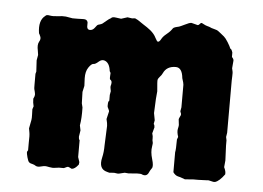

<svg xmlns="http://www.w3.org/2000/svg" viewBox="-41 -516 778 567"><g transform="rotate(5 348.5 -232.5)"><path d="M490.2 -78.1Q492.2 -85.9 492.2 -116.2L495.1 -124Q490.2 -138.7 492.2 -147.5Q494.1 -155.8 494.1 -159.2L492.2 -175.8Q492.2 -177.7 494.6 -182.6Q497.1 -187.5 497.6 -189Q498 -190.9 497.6 -192.9Q497.1 -194.8 496.1 -196.8Q495.1 -198.7 495.1 -200.7L497.1 -211.9V-278.8Q497.1 -283.2 492.2 -297.9Q489.3 -329.1 470.2 -329.1Q443.4 -329.1 433.6 -307.6Q430.7 -301.3 425.8 -296.4Q420.9 -291 419.9 -287.1Q418.9 -283.2 421.9 -252.9L419.9 -230L418 -188L421.9 -167L419.9 -155.8Q422.9 -152.8 422.9 -146L418 -127.9Q420.9 -119.1 420.4 -113.3Q419.9 -107.4 421.4 -103Q422.9 -99.1 420.9 -88.9Q418 -73.2 424.3 -52.2Q430.7 -31.2 425.8 -24.9Q420.9 -18.1 418.9 -13.2Q412.6 2.9 396 -5.4Q395 -5.9 382.8 -5.9L358.9 -3.9L347.2 -4.9L331.1 -1Q328.1 0 323.2 -1Q318.4 -2 315.9 -2L301.8 -1L294.9 -2.9Q268.6 -9.3 276.9 -43.9Q280.8 -60.1 280.8 -80.1L283.2 -138.2Q283.2 -145 279.8 -158.2L285.2 -181.2Q285.2 -183.1 284.2 -185.1Q283.2 -187 282.2 -189.5Q281.2 -191.9 280.3 -193.4Q279.3 -194.8 279.8 -202.6Q279.8 -210.4 283.2 -212.9V-230L285.2 -241.2Q282.2 -253.4 283.7 -257.8Q285.2 -261.7 285.2 -267.1Q285.2 -272.5 279.8 -275.9Q278.8 -278.3 279.3 -285.2Q279.8 -292 279.8 -293.9Q279.8 -295.9 276.9 -299.8Q273.9 -325.7 257.8 -330.1Q250 -332 242.2 -325.2Q232.4 -316.4 227.1 -316.9Q221.2 -316.9 212.9 -304.7Q204.6 -292.5 205.1 -272.5Q206.1 -252 206.1 -250L202.1 -231.9L203.1 -198.2L206.1 -186Q207 -154.3 203.1 -132.8L206.1 -118.2L203.1 -99.1Q203.1 -91.8 206.1 -88.9V-39.1L210.9 -24.4Q210.9 -22 210 -17.1Q199.2 -2.9 189.9 -2.9Q180.7 -7.8 178.7 -7.8Q176.8 -7.8 167 -2.9H152.3Q149.9 -2.9 141.6 -1.5Q132.8 0 124 -2Q115.2 -3.9 111.3 -3.9Q107.4 -3.9 100.1 -2Q89.4 1 84 -2Q79.1 -5.4 73.2 -6.8Q66.9 -7.8 63.5 -10.7Q60.1 -13.7 57.1 -24.9Q54.2 -36.1 54.2 -39.6Q54.2 -43 57.1 -45.9V-67.9Q58.1 -90.8 56.2 -99.6Q54.2 -108.4 54.2 -110.8L59.1 -136.2Q60.1 -141.6 59.6 -152.3Q59.1 -163.1 59.1 -168L62 -176.8Q59.1 -187.5 59.1 -199.2Q63 -207 63 -210.9Q63 -214.8 61.5 -220.7Q60.1 -226.6 59.6 -228Q59.1 -229 59.1 -242.2V-272.9L61 -279.8L59.1 -313L62 -329.1L60.1 -341.8Q56.2 -358.9 61.5 -368.2Q66.9 -377 63.5 -384.3Q60.1 -392.1 59.1 -393.1Q53.2 -431.2 73.2 -445.8Q76.2 -450.2 85.9 -448.2Q95.7 -446.3 109.9 -448.2Q124 -450.2 133.8 -449.2L153.8 -445.8H168.5Q174.8 -445.8 186 -446.3Q197.3 -446.8 199.2 -437.5V-424.8Q200.2 -416 208 -416Q215.8 -416 221.2 -422.9Q226.1 -429.7 228 -431.6Q230 -433.6 234.9 -434.6Q240.2 -436 243.2 -438Q246.1 -439.9 253.9 -446.8Q261.7 -453.6 267.1 -456.1Q270 -460.9 282.2 -459Q294.4 -457 296.9 -457L315.4 -462.9L329.1 -460.9L337.9 -461.9Q341.8 -460.4 346.7 -457.5Q351.6 -454.1 363.3 -446.3Q376 -438.5 385.7 -430.7Q397.5 -420.9 402.8 -409.7Q408.2 -398.9 411.1 -398.9Q415.5 -398.9 419.9 -407.2Q424.3 -415.5 433.6 -422.9Q442.9 -430.7 444.3 -432.6Q445.8 -434.6 446.8 -435.5Q448.2 -437 449.2 -438.5Q450.2 -439.9 451.2 -441.4Q452.1 -442.9 453.6 -443.8Q455.1 -444.8 458 -445.8Q460.9 -446.8 463.4 -447.3Q465.8 -447.8 469.2 -448.7Q472.7 -449.7 485.8 -456.1Q499 -462.9 504.9 -462.9L523.9 -458Q526.4 -458 529.3 -461.4Q532.2 -464.8 533.7 -465.3Q535.2 -465.8 541 -462.4Q546.9 -459 552.7 -457.5Q558.6 -456.1 561.5 -454.6Q563.5 -453.1 573.2 -450.7Q583 -448.2 585 -446.3Q586.9 -444.3 593.8 -439.5Q600.6 -434.1 604 -431.2Q608.9 -427.2 616.2 -415.5Q623.5 -403.8 626 -397Q629.4 -397 632.8 -386.2Q632.8 -379.4 632.8 -373Q638.2 -367.7 638.2 -362.8L636.2 -339.8L638.2 -331.1Q639.2 -329.1 638.7 -316.4Q638.2 -303.7 638.2 -303.2V-148.9L636.2 -136.2L638.2 -126.5V-110.8L640.1 -66.9L638.2 -46.9Q644.5 -34.2 643.1 -25.9Q627.9 -4.9 615.2 -1Q611.3 0 603.5 -2.4Q595.7 -4.9 591.8 -3.9L564.9 -2.9H550.8L525.9 -1L515.1 -4.9Q513.2 -5.9 504.9 -7.8Q496.6 -9.8 490.2 -19Z"/></g></svg>

Font: AntiqueNobleBoldCondensed
Style: BoldCondensed
Weight: 700
Version: Version 001.000